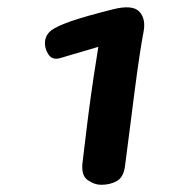

<svg xmlns="http://www.w3.org/2000/svg" viewBox="-20 -866 490 533"><path d="M261 -353Q242 -353 223.5 -366Q205 -379 209 -414Q216 -475 224 -537.5Q232 -600 240 -653Q248 -706 253 -736L148 -705Q125 -698 114 -715.5Q103 -733 105 -752Q107 -766 116.5 -776.5Q126 -787 158 -800Q190 -813 258 -831L293 -840Q348 -854 367 -833.5Q386 -813 378 -775Q374 -755 367.5 -712Q361 -669 354 -615Q347 -561 340 -505.5Q333 -450 327 -405Q323 -374 304.5 -363.5Q286 -353 261 -353Z"/></svg>

Font: Pacifico
Style: Regular
Weight: 400
Designer: Vernon Adams
Foundry: Vernon Adams
Version: Version 3.010; ttfautohint (v1.8.4.7-5d5b)